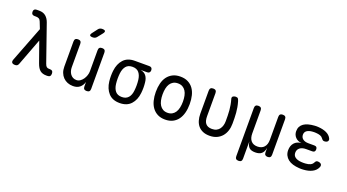

<svg xmlns="http://www.w3.org/2000/svg" viewBox="-64 -1500 4328 2395"><g transform="rotate(20 2100.0 -302.5)"><path d="M154 -20Q148 -5 137.5 2.5Q127 10 110 10Q78 10 67.5 -5Q57 -20 69 -50L249 -516L213 -607Q204 -630 188.5 -638.5Q173 -647 150 -647H130Q109 -647 98.5 -657.5Q88 -668 88 -689Q88 -710 98.5 -720Q109 -730 130 -730H163Q217 -730 250.5 -701.5Q284 -673 301 -624L470 -139Q480 -110 492.5 -100Q505 -90 525 -90H535Q558 -90 569 -79Q580 -68 580 -45Q580 -22 569 -11Q558 0 535 0H520Q470 0 438.5 -25Q407 -50 385 -112L290 -380Z M1015 -234V-515Q1015 -538 1026 -549Q1037 -560 1060 -560Q1083 -560 1094 -549Q1105 -538 1105 -515V-35Q1105 -12 1094 -1Q1083 10 1060 10Q1037 10 1026 -1Q1015 -12 1015 -35V-94Q1001 -46 967 -18Q933 10 878 10Q838 10 804.5 -3.5Q771 -17 746.5 -42Q722 -67 708.5 -102Q695 -137 695 -180V-515Q695 -538 706 -549Q717 -560 740 -560Q763 -560 774 -549Q785 -538 785 -515V-206Q785 -180 792 -156.5Q799 -133 812.5 -115Q826 -97 846 -86Q866 -75 893 -75Q920 -75 942.5 -91Q965 -107 981 -130.5Q997 -154 1006 -182Q1015 -210 1015 -234ZM955 -670Q945 -657 932 -651Q919 -645 903 -645Q871 -645 864.5 -657Q858 -669 878 -695L926 -758Q936 -772 949 -778.5Q962 -785 979 -785Q1013 -785 1019.5 -772Q1026 -759 1005 -733Z M1689 -468H1601Q1651 -461 1677.5 -427.5Q1704 -394 1709 -340Q1713 -305 1713 -270Q1713 -235 1709 -200Q1699 -106 1646 -48Q1593 10 1497 10Q1401 10 1348.5 -48Q1296 -106 1285 -200Q1281 -235 1281 -270Q1281 -305 1285 -340Q1296 -435 1348.5 -492.5Q1401 -550 1497 -550H1689Q1709 -550 1719.5 -539.5Q1730 -529 1730 -509Q1730 -489 1719.5 -478.5Q1709 -468 1689 -468ZM1497 -70Q1526 -70 1547 -79Q1568 -88 1583 -105Q1598 -122 1607 -146Q1616 -170 1619 -200Q1623 -235 1623 -270Q1623 -305 1619 -340Q1612 -400 1583 -435Q1554 -470 1497 -470Q1440 -470 1411 -435Q1382 -400 1375 -340Q1371 -305 1371 -270Q1371 -235 1375 -200Q1382 -140 1411 -105Q1440 -70 1497 -70Z M2100 10Q2042 10 2000 -11.5Q1958 -33 1930 -71Q1902 -109 1888.5 -161.5Q1875 -214 1875 -276Q1875 -338 1888 -390Q1901 -442 1929 -479.5Q1957 -517 1999.5 -538.5Q2042 -560 2100 -560Q2159 -560 2201.5 -538.5Q2244 -517 2271.5 -479.5Q2299 -442 2312 -390Q2325 -338 2325 -276Q2325 -214 2311.5 -161.5Q2298 -109 2270.5 -71Q2243 -33 2200.5 -11.5Q2158 10 2100 10ZM2100 -80Q2135 -80 2160.5 -94.5Q2186 -109 2202.5 -134.5Q2219 -160 2227 -196.5Q2235 -233 2235 -276Q2235 -319 2227.5 -354.5Q2220 -390 2203.5 -415.5Q2187 -441 2161.5 -455.5Q2136 -470 2100 -470Q2064 -470 2038.5 -455.5Q2013 -441 1996.5 -415.5Q1980 -390 1972.5 -354Q1965 -318 1965 -275Q1965 -232 1973 -196Q1981 -160 1997.5 -134.5Q2014 -109 2039.5 -94.5Q2065 -80 2100 -80Z M2490 -515Q2490 -538 2501 -549Q2512 -560 2535 -560Q2558 -560 2569 -549Q2580 -538 2580 -515V-210Q2580 -180 2585.5 -156Q2591 -132 2604 -115Q2617 -98 2638 -89Q2659 -80 2690 -80Q2725 -80 2749.5 -92.5Q2774 -105 2789.5 -126Q2805 -147 2812.5 -174Q2820 -201 2820 -230Q2820 -269 2819.5 -304Q2819 -339 2816 -373.5Q2813 -408 2807 -442.5Q2801 -477 2790 -515Q2789 -518 2788.5 -521Q2788 -524 2788 -527Q2788 -545 2804 -552.5Q2820 -560 2835 -560Q2858 -560 2866 -547.5Q2874 -535 2880 -515Q2891 -478 2897 -443Q2903 -408 2906 -373.5Q2909 -339 2909.5 -303.5Q2910 -268 2910 -230Q2910 -180 2896 -136.5Q2882 -93 2854.5 -60.5Q2827 -28 2786 -9Q2745 10 2690 10Q2639 10 2601.5 -6Q2564 -22 2539.5 -50.5Q2515 -79 2502.5 -120Q2490 -161 2490 -210Z M3138 180Q3115 180 3104 169Q3093 158 3093 135V-505Q3093 -528 3104 -539Q3115 -550 3138 -550Q3161 -550 3172 -539Q3183 -528 3183 -505V-200Q3183 -137 3212.5 -102.5Q3242 -68 3298 -68Q3354 -68 3385.5 -102.5Q3417 -137 3417 -200V-505Q3417 -528 3428 -539Q3439 -550 3462 -550Q3485 -550 3496 -539Q3507 -528 3507 -505V-34Q3507 -12 3496 -1Q3485 10 3463 10Q3441 10 3430 -1Q3419 -12 3419 -34V-95L3417 -85Q3409 -40 3381 -15Q3353 10 3297 10Q3241 10 3216 -15Q3191 -40 3185 -85L3183 -95V135Q3183 158 3172 169Q3161 180 3138 180Z M4104 -473Q4111 -461 4110.5 -450Q4110 -439 4104 -431.5Q4098 -424 4086.5 -419.5Q4075 -415 4059 -415Q4054 -415 4049 -416.5Q4044 -418 4039.5 -421Q4035 -424 4030 -429.5Q4025 -435 4019 -443Q4008 -459 3985 -467.5Q3962 -476 3930 -478Q3918 -479 3906.5 -479Q3895 -479 3883 -478Q3836 -475 3809 -456Q3782 -437 3782 -402Q3782 -366 3809 -345Q3836 -324 3884 -324H3962Q3982 -324 3991.5 -314.5Q4001 -305 4001 -285Q4001 -265 3991.5 -255.5Q3982 -246 3962 -246H3881Q3829 -246 3799 -222.5Q3769 -199 3769 -158Q3769 -119 3799 -98Q3829 -77 3881 -74Q3894 -73 3907.5 -73Q3921 -73 3934 -74Q3972 -76 3997.5 -88Q4023 -100 4034 -122Q4038 -130 4042 -135.5Q4046 -141 4050 -144.5Q4054 -148 4059 -149.5Q4064 -151 4070 -151Q4086 -151 4098 -146.5Q4110 -142 4116.5 -134.5Q4123 -127 4124 -116Q4125 -105 4119 -92Q4100 -47 4052 -22Q4004 3 3934 7Q3921 8 3907.5 8Q3894 8 3881 7Q3833 4 3795 -7.5Q3757 -19 3730.5 -40Q3704 -61 3689.5 -90.5Q3675 -120 3675 -157Q3675 -217 3708 -254.5Q3741 -292 3801 -297Q3750 -301 3719 -334Q3688 -367 3688 -414Q3688 -449 3701.5 -474.5Q3715 -500 3740.5 -517.5Q3766 -535 3802 -544.5Q3838 -554 3883 -557Q3895 -558 3906.5 -558Q3918 -558 3930 -557Q3994 -553 4039 -532Q4084 -511 4104 -473Z"/></g></svg>

Font: Maple Mono NF CN
Style: Regular
Weight: 400
Monospace: yes
Designer: subframe7536
Version: Version 7.000